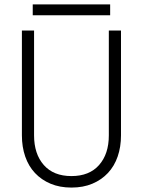

<svg xmlns="http://www.w3.org/2000/svg" viewBox="-20 -838 646 868"><path d="M79 -700V-226Q79 -174 94 -130.5Q109 -87 138 -56Q167 -25 208.5 -7.5Q250 10 303 10Q356 10 397.5 -7.5Q439 -25 468 -56Q497 -87 512 -130.5Q527 -174 527 -226V-700H472V-226Q472 -142 428 -92Q384 -42 303 -42Q222 -42 178 -92Q134 -142 134 -226V-700ZM128 -769H478V-818H128Z"/></svg>

Font: Jost Light
Style: Regular
Weight: 300
Version: Version 3.710